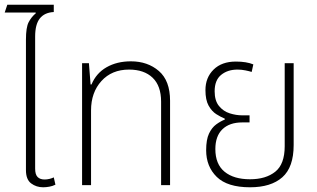

<svg xmlns="http://www.w3.org/2000/svg" viewBox="-22 -785 1346 814"><path d="M161 9Q132 9 110 -7.5Q88 -24 88 -64V-617Q88 -669 99.5 -691Q111 -713 130 -729L129 -732H-2L9 -765H206V-734Q167 -732 147 -707Q127 -682 127 -630V-70Q127 -45 137.5 -34.5Q148 -24 167 -24Q177 -24 187.5 -26.5Q198 -29 206 -33L213 -2Q201 4 187 6.5Q173 9 161 9Z M326 0V-517H355L362 -427H366Q386 -475 430 -500Q474 -525 533 -525Q604 -525 651.5 -484Q699 -443 699 -358V0H661V-354Q661 -421 625 -455.5Q589 -490 525 -490Q452 -490 408 -441.5Q364 -393 364 -317V0Z M1038 9Q942 9 897 -35Q852 -79 852 -148Q852 -193 864 -218.5Q876 -244 894.5 -257.5Q913 -271 931 -278V-282Q914 -289 895 -301Q876 -313 862.5 -337Q849 -361 849 -403Q849 -456 883.5 -490Q918 -524 978 -524Q1023 -524 1052 -512L1045 -480Q1036 -483 1019 -486.5Q1002 -490 985 -490Q943 -490 915.5 -467.5Q888 -445 888 -398Q888 -358 906.5 -335.5Q925 -313 952 -304.5Q979 -296 1005 -296H1036V-266H1005Q951 -266 921 -237Q891 -208 891 -153Q891 -89 930 -57Q969 -25 1038 -25Q1105 -25 1145 -57Q1185 -89 1185 -165V-517H1223V-170Q1223 -76 1175 -33.5Q1127 9 1038 9Z"/></svg>

Font: Noto Sans Thai UI SemCond ExtLt
Style: Regular
Weight: 200
Width: 4
Designer: Monotype Design Team
Foundry: Monotype Imaging Inc.
Version: Version 2.000